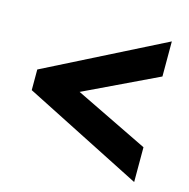

<svg xmlns="http://www.w3.org/2000/svg" viewBox="-78 -673 619 629"><g transform="rotate(15 231.0 -358.5)"><path d="M430 -120 28 -324V-394L430 -597V-478L181 -359L430 -238Z"/></g></svg>

Font: Noto Sans Display ExtraCondensed
Style: Regular
Weight: 400
Width: 2
Version: Version 2.003